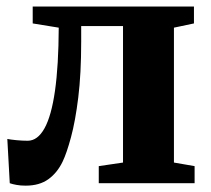

<svg xmlns="http://www.w3.org/2000/svg" viewBox="-20 -563 648 590"><path d="M59 7.5Q43 7.5 30.8 5.2Q18.5 3 10 0L2.5 -136Q12.5 -134 31 -132.2Q49.5 -130.5 65 -130.5Q95.5 -130.5 116.8 -168.8Q138 -207 149 -284.2Q160 -361.5 160.5 -478L80.5 -491V-543H576V-491L514.5 -478V-63.5L578 -52.5V0H283.5V-52.5L358 -63.5V-483H229.5V-435Q229.5 -336.5 220.5 -263.5Q211.5 -190.5 198.2 -141.5Q185 -92.5 172.5 -66.5Q156 -32 128.5 -12.2Q101 7.5 59 7.5Z"/></svg>

Font: Merriweather 48pt ExtraBold
Style: Regular
Weight: 800
Version: Version 2.100